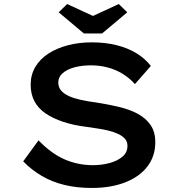

<svg xmlns="http://www.w3.org/2000/svg" viewBox="-20 -922 892 952"><path d="M435 10Q361 10 299.5 -5Q238 -20 187.5 -49.5Q137 -79 95 -122L171 -226Q235 -160 301 -131.5Q367 -103 441 -103Q484 -103 523 -113.5Q562 -124 587 -145Q612 -166 612 -199Q612 -220 599.5 -234Q587 -248 565.5 -258Q544 -268 517.5 -274.5Q491 -281 462.5 -285Q434 -289 409 -293Q344 -301 293 -318Q242 -335 205.5 -360Q169 -385 150.5 -420.5Q132 -456 132 -502Q132 -551 155 -590Q178 -629 219.5 -656Q261 -683 316 -697.5Q371 -712 435 -712Q502 -712 558 -698Q614 -684 656.5 -658Q699 -632 728 -595L649 -505Q622 -535 588 -556Q554 -577 514 -587.5Q474 -598 432 -598Q385 -598 348.5 -588Q312 -578 290.5 -559Q269 -540 269 -513Q269 -489 283.5 -472.5Q298 -456 323 -445Q348 -434 382 -426.5Q416 -419 456 -414Q514 -405 567.5 -392.5Q621 -380 661.5 -358.5Q702 -337 726 -303Q750 -269 750 -217Q750 -147 710.5 -96Q671 -45 600 -17.5Q529 10 435 10ZM396 -756 271 -861 313 -902 456 -836H426L569 -902L611 -861L486 -756Z"/></svg>

Font: Lexend Peta Medium
Style: Regular
Weight: 500
Designer: Bonnie Shaver-Troup, Thomas Jockin
Foundry: Lexend
Version: Version 1.007